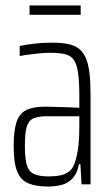

<svg xmlns="http://www.w3.org/2000/svg" viewBox="-20 -674 407 702"><path d="M155 8Q112 8 84 -3.5Q56 -15 43 -46.5Q30 -78 30 -139Q30 -195 40 -226.5Q50 -258 75 -271Q100 -284 144 -284Q155 -284 171 -283.5Q187 -283 205 -282.5Q223 -282 239.5 -281.5Q256 -281 270 -280V-325Q270 -376 265.5 -407.5Q261 -439 250 -455Q239 -471 217.5 -476Q196 -481 161 -481Q145 -481 125 -479Q105 -477 85.5 -474.5Q66 -472 52 -469V-506Q76 -511 106.5 -514.5Q137 -518 171 -518Q205 -518 229 -513Q253 -508 268.5 -496Q284 -484 293.5 -462.5Q303 -441 307 -408.5Q311 -376 311 -331V0H278L274 -74H269Q262 -39 244.5 -21Q227 -3 204 2.5Q181 8 155 8ZM158 -29Q182 -29 201.5 -33Q221 -37 235 -49Q249 -61 256 -87Q264 -115 267 -143.5Q270 -172 270 -209V-249H152Q120 -249 102 -241Q84 -233 77.5 -210Q71 -187 71 -139Q71 -95 78 -71Q85 -47 104 -38Q123 -29 158 -29ZM88 -620V-654H275V-620Z"/></svg>

Font: Saira ExtraCondensed ExtraLight
Style: Regular
Weight: 250
Width: 2
Designer: Hector Gatti with collaboration of the Omnibus-Type team
Foundry: Omnibus-Type
Version: Version 1.101